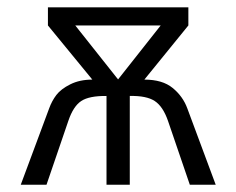

<svg xmlns="http://www.w3.org/2000/svg" viewBox="-20 -508 650 528"><path d="M495.1 -210 573.2 0H502L441.9 -175.8Q428.2 -215.3 405.5 -230.2Q382.8 -245.1 336.9 -244.1V0H272.9V-244.1Q225.1 -244.6 203.4 -230.2Q181.6 -215.8 168 -175.8L107.9 0H37.1L115.2 -210Q122.6 -230.5 135 -246.8Q147.5 -263.2 173.3 -276.1Q199.2 -289.1 233.9 -289.1L111.8 -438V-487.8H498V-438L377 -289.1Q426.8 -289.1 454.8 -266.1Q482.9 -243.2 495.1 -210ZM304.7 -289.6 421.9 -438H187Z"/></svg>

Font: HK Grotesk Light
Style: Regular
Weight: 300
Designer: Alfredo Marco Pradil and Stefan Peev
Foundry: Hanken Design Co.
Version: Version 1.045;PS 001.045;hotconv 1.0.88;makeotf.lib2.5.64775